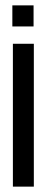

<svg xmlns="http://www.w3.org/2000/svg" viewBox="-20 -620 167 715"><path d="M28 -457V75H106V-457ZM26 -521.5H105V-600H26Z"/></svg>

Font: Anybody UltraCondensed
Style: Regular
Weight: 400
Width: 1
Version: Version 1.113;gftools[0.9.25]